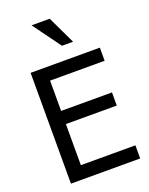

<svg xmlns="http://www.w3.org/2000/svg" viewBox="-180 -1092 921 1184"><g transform="rotate(-20 280.5 -500.5)"><path d="M73.8 0V-727.2H528.2V-641H170.3V-442.1H504.1V-355.9H170.3V-86.2H528.2V0ZM298.5 -1000.5 385.6 -817.9H312.8L179.5 -1000.5Z"/></g></svg>

Font: Myanmar Handwriting
Style: Regular
Weight: 400
Designer: Khon Soe Zaw Thu
Foundry: PaOh Unicode khonsoezawthu@gmail.com and @hotmail.com
Version: Version 1.30 November 9, 2016